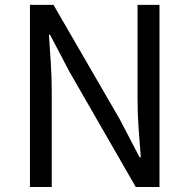

<svg xmlns="http://www.w3.org/2000/svg" viewBox="-20 -753 763 773"><path d="M100.6 0V-733.4H195.4L462.8 -271.5L541.9 -119.9H546.9Q542.3 -175.3 538.1 -235.1Q533.8 -295 533.8 -352.2V-733.4H622.1V0H526.7L260.4 -462.7L181.3 -613.5H176.9Q180.4 -558.2 184.4 -500.7Q188.3 -443.1 188.3 -384.9V0Z"/></svg>

Font: Shanggu Sans SC VF
Style: Regular
Weight: 250
Designer: GuiWonder
Version: Version 1.021